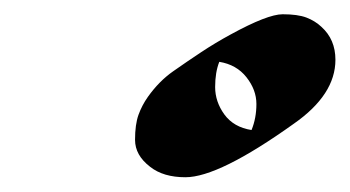

<svg xmlns="http://www.w3.org/2000/svg" viewBox="-20 -703 488 268"><path d="M238.8 -455.6Q223.6 -455.6 211.2 -459.2Q198.7 -462.9 189.5 -470.2Q168.5 -486.3 168.5 -507.8Q168.5 -529.3 173.3 -542.7Q178.2 -556.2 186.5 -567.9Q202.1 -589.8 221.7 -603.5Q241.2 -617.2 260.7 -630.1Q280.3 -643.1 301.8 -654.8Q353.5 -683.1 374.5 -683.1Q395.5 -683.1 407.7 -678.5Q419.9 -673.8 428.7 -665.5Q448.2 -647.9 448.2 -619.6Q448.2 -570.8 390.1 -530.3Q285.6 -455.6 238.8 -455.6ZM331.1 -521.5Q337.9 -538.1 337.9 -557.9Q337.9 -577.6 324 -595.2Q310.1 -612.8 286.1 -616.7Q280.3 -602.1 280.3 -581.5Q280.3 -561 293.2 -543.2Q306.2 -525.4 331.1 -521.5Z"/></svg>

Font: Fondamento
Style: Italic
Weight: 400
Italic angle: -12°
Version: Version 1.000